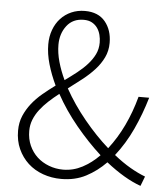

<svg xmlns="http://www.w3.org/2000/svg" viewBox="-50 -716 676 774"><g transform="rotate(5 287.5 -329.5)"><path d="M226 12Q187 12 152 -0.5Q117 -13 91.5 -36.5Q66 -60 51 -93Q36 -126 36 -167Q36 -200 47.5 -227Q59 -254 77.5 -277.5Q96 -301 120.5 -321.5Q145 -342 171 -361Q151 -403 139 -444.5Q127 -486 127 -524Q127 -556 137 -583Q147 -610 165 -629.5Q183 -649 208 -660Q233 -671 263 -671Q317 -671 345 -637Q373 -603 373 -551Q373 -519 360 -492Q347 -465 325.5 -441.5Q304 -418 276.5 -396.5Q249 -375 221 -354Q256 -291 304.5 -232Q353 -173 404 -128Q439 -173 465 -227.5Q491 -282 508 -345H551Q531 -277 502.5 -215.5Q474 -154 434 -103Q469 -75 501 -56.5Q533 -38 562 -27L547 12Q482 -11 406 -71Q370 -34 326 -11Q282 12 226 12ZM168 -526Q168 -493 178 -457.5Q188 -422 205 -386Q230 -404 253 -422Q276 -440 294 -460Q312 -480 322.5 -501.5Q333 -523 333 -549Q333 -565 329 -580.5Q325 -596 316.5 -608Q308 -620 294.5 -627.5Q281 -635 261 -635Q217 -635 192.5 -603Q168 -571 168 -526ZM230 -26Q271 -26 308 -45.5Q345 -65 376 -97Q323 -145 273.5 -205Q224 -265 189 -329Q167 -312 147.5 -294Q128 -276 113 -256.5Q98 -237 89.5 -215.5Q81 -194 81 -170Q81 -137 93 -110.5Q105 -84 125 -65.5Q145 -47 172.5 -36.5Q200 -26 230 -26Z"/></g></svg>

Font: hySource Sans Pro Light
Style: Regular
Weight: 300
Designer: Paul D. Hunt
Foundry: Adobe Systems Incorporated
Version: Version 2.021;PS 2.000;hotconv 1.0.86;makeotf.lib2.5.63406